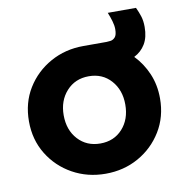

<svg xmlns="http://www.w3.org/2000/svg" viewBox="-79 -757 808 844"><g transform="rotate(-10 325.5 -335.5)"><path d="M326 12Q407 12 473 -25Q539 -62 578.5 -126.5Q618 -191 618 -273Q618 -333 596.5 -383.5Q575 -434 538 -472Q570 -488 588 -518Q606 -548 606 -594Q606 -621 599.5 -641.5Q593 -662 583 -683H457Q465 -664 471 -643.5Q477 -623 477 -607Q477 -581 468 -571Q459 -561 447.5 -559.5Q436 -558 430 -558H326Q245 -558 178.5 -521Q112 -484 72.5 -420Q33 -356 33 -273Q33 -191 72.5 -126.5Q112 -62 178.5 -25Q245 12 326 12ZM326 -123Q265 -123 226.5 -165Q188 -207 188 -273Q188 -338 226.5 -380.5Q265 -423 326 -423Q387 -423 425 -380.5Q463 -338 463 -273Q463 -207 425 -165Q387 -123 326 -123Z"/></g></svg>

Font: Plus Jakarta Sans ExtraBold
Style: Regular
Weight: 800
Designer: Gumpita Rahayu
Foundry: Tokotype
Version: Version 2.004; ttfautohint (v1.8.3)